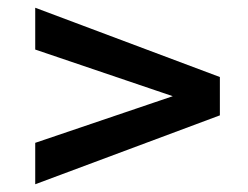

<svg xmlns="http://www.w3.org/2000/svg" viewBox="-20 -600 640 496"><path d="M71 -124V-231L472 -367V-336L71 -472V-580L548 -401V-302Z"/></svg>

Font: SUSE Thin SemiBold
Style: Regular
Weight: 600
Version: Version 1.000